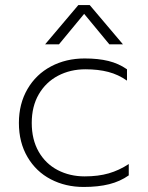

<svg xmlns="http://www.w3.org/2000/svg" viewBox="-20 -727 586 762"><path d="M291 -707H336L468 -551H414L314 -672L214 -551H159ZM55 -239Q55 -315 89 -373.5Q123 -432 182.5 -463.5Q242 -495 316 -495Q370 -495 410.5 -485Q451 -475 484 -452V-407Q450 -431 410 -441.5Q370 -452 319 -452Q259 -452 210.5 -426.5Q162 -401 134 -353Q106 -305 106 -239Q106 -173 133.5 -125Q161 -77 209 -52Q257 -27 316 -27Q370 -27 411.5 -39Q453 -51 491 -76V-31Q457 -7 413.5 4Q370 15 312 15Q240 15 181.5 -15.5Q123 -46 89 -104Q55 -162 55 -239Z"/></svg>

Font: Prompt ExtraLight
Style: Regular
Weight: 275
Designer: Katatrad Team
Foundry: CadsonDemak
Version: Version 1.001